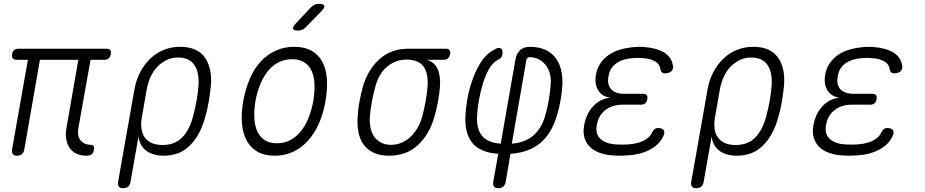

<svg xmlns="http://www.w3.org/2000/svg" viewBox="-20 -805 4840 1005"><path d="M432 10Q402 10 379.5 -1Q357 -12 344 -31.5Q331 -51 326.5 -78Q322 -105 328 -136L390 -492H189L107 -22Q104 -6 94.5 2Q85 10 69 10Q53 10 47 2Q41 -6 43 -22L126 -492H67Q53 -492 47 -499.5Q41 -507 43 -521Q46 -536 54.5 -543Q63 -550 77 -550H537Q551 -550 557 -543Q563 -536 560 -521Q557 -507 549 -499.5Q541 -492 527 -492H454L390 -134Q383 -95 401 -71.5Q419 -48 453 -47Q465 -47 469.5 -41Q474 -35 472 -23Q469 -5 460 2.5Q451 10 432 10Z M624 180Q608 180 602 172Q596 164 598 148L684 -339Q693 -388 714.5 -428.5Q736 -469 767 -498.5Q798 -528 837.5 -544Q877 -560 922 -560Q1012 -560 1051.5 -505Q1091 -450 1084 -359Q1080 -318 1073 -275.5Q1066 -233 1054 -192Q1029 -99 975 -44.5Q921 10 838 10Q779 10 744.5 -17Q710 -44 705 -91L663 148Q660 164 650.5 172Q641 180 624 180ZM831 -46Q894 -46 932.5 -84.5Q971 -123 990 -194Q1001 -234 1008.5 -275.5Q1016 -317 1019 -357Q1024 -424 998 -464Q972 -504 911 -504Q881 -504 854 -491.5Q827 -479 805.5 -457.5Q784 -436 769.5 -405Q755 -374 748 -337L723 -194Q710 -123 738.5 -84.5Q767 -46 831 -46Z M1418 10Q1365 10 1328.5 -10.5Q1292 -31 1271.5 -68.5Q1251 -106 1246.5 -158.5Q1242 -211 1253 -275Q1265 -340 1287.5 -392.5Q1310 -445 1344 -482Q1378 -519 1422.5 -539.5Q1467 -560 1520 -560Q1574 -560 1610.5 -539.5Q1647 -519 1667 -482Q1687 -445 1691 -393Q1695 -341 1684 -277Q1673 -212 1649.5 -159Q1626 -106 1592 -68.5Q1558 -31 1514.5 -10.5Q1471 10 1418 10ZM1430 -55Q1466 -55 1497 -70.5Q1528 -86 1552.5 -115Q1577 -144 1594 -185.5Q1611 -227 1620 -277Q1628 -327 1626 -367Q1624 -407 1610.5 -435.5Q1597 -464 1572 -479.5Q1547 -495 1509 -495Q1471 -495 1439.5 -479.5Q1408 -464 1384 -435Q1360 -406 1343 -365.5Q1326 -325 1317 -275Q1309 -225 1311.5 -184.5Q1314 -144 1328 -115Q1342 -86 1367.5 -70.5Q1393 -55 1430 -55ZM1581 -663Q1571 -653 1561.5 -649Q1552 -645 1540 -645Q1517 -645 1514 -654Q1511 -663 1528 -682L1606 -765Q1616 -775 1626 -780Q1636 -785 1649 -785Q1674 -785 1677.5 -775Q1681 -765 1662 -746Z M2302 -492H2212Q2254 -481 2270.5 -444Q2287 -407 2283 -353Q2280 -313 2272.5 -273Q2265 -233 2254 -194Q2228 -102 2168 -46Q2108 10 2017 10Q1971 10 1938.5 -4.5Q1906 -19 1885.5 -45.5Q1865 -72 1857 -109.5Q1849 -147 1852 -194Q1854 -233 1861.5 -273Q1869 -313 1880 -353Q1906 -441 1966.5 -495.5Q2027 -550 2117 -550H2313Q2327 -550 2333 -542.5Q2339 -535 2336 -521Q2333 -507 2324.5 -499.5Q2316 -492 2302 -492ZM2027 -47Q2055 -47 2080 -57Q2105 -67 2126.5 -86.5Q2148 -106 2164 -133Q2180 -160 2190 -194Q2200 -233 2207.5 -273Q2215 -313 2218 -353Q2223 -420 2197 -456.5Q2171 -493 2107 -493Q2052 -493 2008 -457.5Q1964 -422 1945 -353Q1934 -313 1926.5 -273Q1919 -233 1916 -194Q1912 -124 1942 -85.5Q1972 -47 2027 -47Z M2588 180Q2571 180 2565 170.5Q2559 161 2562 146L2588 0Q2495 -6 2453.5 -55.5Q2412 -105 2416 -197Q2418 -237 2425.5 -281.5Q2433 -326 2446 -366Q2465 -428 2495 -476Q2525 -524 2569 -546Q2579 -553 2588 -554Q2597 -555 2602.5 -551Q2608 -547 2610 -538Q2612 -529 2609 -516Q2607 -510 2603.5 -504.5Q2600 -499 2592 -495Q2563 -482 2542 -447.5Q2521 -413 2508 -368Q2495 -327 2487 -281.5Q2479 -236 2477 -196Q2474 -129 2503.5 -93.5Q2533 -58 2601 -53L2678 -493Q2684 -527 2704 -544Q2724 -561 2758 -560Q2802 -559 2834 -544.5Q2866 -530 2886.5 -504Q2907 -478 2916 -443Q2925 -408 2924 -366Q2922 -326 2914.5 -281.5Q2907 -237 2894 -197Q2866 -104 2806.5 -55Q2747 -6 2652 0L2627 146Q2624 163 2614.5 171.5Q2605 180 2588 180ZM2735 -490 2659 -53Q2726 -58 2769 -93.5Q2812 -129 2833 -196Q2845 -236 2852.5 -281.5Q2860 -327 2863 -368Q2866 -427 2836 -465Q2806 -503 2755 -506Q2746 -506 2741.5 -502.5Q2737 -499 2735 -490Z M3502 -463Q3504 -454 3502 -446Q3500 -438 3494.5 -432.5Q3489 -427 3480 -424Q3471 -421 3460 -421Q3455 -421 3451.5 -422.5Q3448 -424 3445 -426Q3442 -428 3440 -432.5Q3438 -437 3437 -442Q3434 -469 3408.5 -484Q3383 -499 3341 -501Q3330 -502 3318 -502Q3306 -502 3295 -501Q3241 -498 3206.5 -474Q3172 -450 3165 -405Q3157 -363 3178.5 -338.5Q3200 -314 3250 -314H3345Q3360 -314 3365.5 -307Q3371 -300 3368 -286Q3366 -271 3357.5 -264Q3349 -257 3335 -257H3239Q3184 -257 3148 -228.5Q3112 -200 3104 -151Q3095 -104 3123 -78Q3151 -52 3206 -49Q3221 -48 3236 -48Q3251 -48 3266 -49Q3315 -52 3348 -68Q3381 -84 3394 -113Q3397 -119 3400.5 -123Q3404 -127 3407 -129.5Q3410 -132 3414.5 -133.5Q3419 -135 3423 -135Q3435 -135 3443 -132Q3451 -129 3454.5 -123Q3458 -117 3457.5 -109.5Q3457 -102 3452 -92Q3430 -46 3379 -20Q3328 6 3256 9Q3241 10 3225.5 10Q3210 10 3196 9Q3153 7 3120.5 -4.5Q3088 -16 3067.5 -36.5Q3047 -57 3039 -85.5Q3031 -114 3038 -151Q3049 -211 3086 -250Q3123 -289 3176 -294Q3133 -298 3112 -331Q3091 -364 3099 -412Q3105 -447 3122.5 -473Q3140 -499 3166.5 -517.5Q3193 -536 3228.5 -546Q3264 -556 3305 -559Q3316 -560 3328 -560Q3340 -560 3351 -559Q3416 -554 3455.5 -530.5Q3495 -507 3502 -463Z M3624 180Q3608 180 3602 172Q3596 164 3598 148L3684 -339Q3693 -388 3714.5 -428.5Q3736 -469 3767 -498.5Q3798 -528 3837.5 -544Q3877 -560 3922 -560Q4012 -560 4051.5 -505Q4091 -450 4084 -359Q4080 -318 4073 -275.5Q4066 -233 4054 -192Q4029 -99 3975 -44.5Q3921 10 3838 10Q3779 10 3744.5 -17Q3710 -44 3705 -91L3663 148Q3660 164 3650.5 172Q3641 180 3624 180ZM3831 -46Q3894 -46 3932.5 -84.5Q3971 -123 3990 -194Q4001 -234 4008.5 -275.5Q4016 -317 4019 -357Q4024 -424 3998 -464Q3972 -504 3911 -504Q3881 -504 3854 -491.5Q3827 -479 3805.5 -457.5Q3784 -436 3769.5 -405Q3755 -374 3748 -337L3723 -194Q3710 -123 3738.5 -84.5Q3767 -46 3831 -46Z M4702 -463Q4704 -454 4702 -446Q4700 -438 4694.5 -432.5Q4689 -427 4680 -424Q4671 -421 4660 -421Q4655 -421 4651.5 -422.5Q4648 -424 4645 -426Q4642 -428 4640 -432.5Q4638 -437 4637 -442Q4634 -469 4608.5 -484Q4583 -499 4541 -501Q4530 -502 4518 -502Q4506 -502 4495 -501Q4441 -498 4406.5 -474Q4372 -450 4365 -405Q4357 -363 4378.5 -338.5Q4400 -314 4450 -314H4545Q4560 -314 4565.5 -307Q4571 -300 4568 -286Q4566 -271 4557.5 -264Q4549 -257 4535 -257H4439Q4384 -257 4348 -228.5Q4312 -200 4304 -151Q4295 -104 4323 -78Q4351 -52 4406 -49Q4421 -48 4436 -48Q4451 -48 4466 -49Q4515 -52 4548 -68Q4581 -84 4594 -113Q4597 -119 4600.5 -123Q4604 -127 4607 -129.5Q4610 -132 4614.5 -133.5Q4619 -135 4623 -135Q4635 -135 4643 -132Q4651 -129 4654.5 -123Q4658 -117 4657.5 -109.5Q4657 -102 4652 -92Q4630 -46 4579 -20Q4528 6 4456 9Q4441 10 4425.5 10Q4410 10 4396 9Q4353 7 4320.5 -4.5Q4288 -16 4267.5 -36.5Q4247 -57 4239 -85.5Q4231 -114 4238 -151Q4249 -211 4286 -250Q4323 -289 4376 -294Q4333 -298 4312 -331Q4291 -364 4299 -412Q4305 -447 4322.5 -473Q4340 -499 4366.5 -517.5Q4393 -536 4428.5 -546Q4464 -556 4505 -559Q4516 -560 4528 -560Q4540 -560 4551 -559Q4616 -554 4655.5 -530.5Q4695 -507 4702 -463Z"/></svg>

Font: Maple Mono ExtraLight
Style: Italic
Weight: 275
Italic angle: -10°
Monospace: yes
Designer: subframe7536
Version: Version 7.000